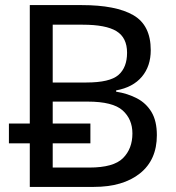

<svg xmlns="http://www.w3.org/2000/svg" viewBox="-20 -734 690 754"><path d="M97 0V-171H15V-249H97V-714H301Q435 -714 503.5 -674.5Q572 -635 572 -537Q572 -474 537 -432.5Q502 -391 436 -379V-374Q481 -367 517.5 -348Q554 -329 575 -294Q596 -259 596 -203Q596 -106 529.5 -53Q463 0 348 0ZM319 -410Q411 -410 445 -439.5Q479 -469 479 -527Q479 -586 437.5 -611.5Q396 -637 305 -637H187V-410ZM331 -76Q426 -76 463 -113Q500 -150 500 -210Q500 -266 461.5 -300.5Q423 -335 324 -335H187V-249H335V-171H187V-76Z"/></svg>

Font: Go Noto Current
Style: Regular
Weight: 400
Designer: Monotype Design Team
Foundry: Monotype Imaging Inc.
Version: Version 2.007; ttfautohint (v1.8) -l 8 -r 50 -G 200 -x 14 -D